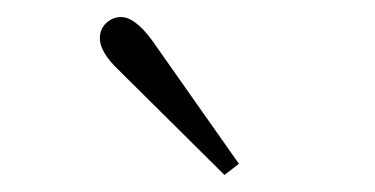

<svg xmlns="http://www.w3.org/2000/svg" viewBox="-20 -766 440 225"><path d="M260 -574 243 -561 119 -684Q97 -705 97 -721Q97 -732 104.5 -739Q112 -746 122 -746Q138 -746 158 -719Z"/></svg>

Font: TypoPRO Source Serif Pro
Style: Regular
Weight: 300
Designer: Frank Grießhammer
Foundry: Adobe Systems Incorporated
Version: Version 1.017;PS (version unavailable);hotconv 1.0.79;makeot